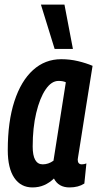

<svg xmlns="http://www.w3.org/2000/svg" viewBox="-20 -810 426 840"><path d="M284 10Q236 10 216 -29Q196 -10 173 0Q150 10 122 10Q71 10 42.5 -32Q14 -74 14 -153Q14 -278 43 -367Q72 -456 124.5 -503.5Q177 -551 248 -551Q286 -551 321.5 -542.5Q357 -534 385 -522Q367 -411 355.5 -337.5Q344 -264 337 -220Q330 -176 326.5 -153.5Q323 -131 321.5 -122.5Q320 -114 320 -112Q320 -91 338 -91Q348 -91 358 -95L349 -7Q323 10 284 10ZM214 -107 268 -450Q256 -456 236 -456Q205 -456 179.5 -418.5Q154 -381 138.5 -316Q123 -251 123 -169Q123 -91 167 -91Q192 -91 214 -107ZM219 -596 159 -790H262L299 -596Z"/></svg>

Font: Georama Condensed SemiBold
Style: Italic
Weight: 600
Width: 3
Italic angle: -9°
Designer: Jean-Baptiste Levee
Foundry: Production Type
Version: Version 1.000